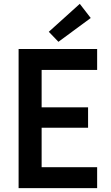

<svg xmlns="http://www.w3.org/2000/svg" viewBox="-20 -973 574 993"><path d="M76.2 -719.7H482.4V-611.3H195.3V-418H435.5V-312.5H195.3V-108.4H482.4V0H76.2ZM232.4 -808.6 392.6 -953.1 449.2 -879.9 282.2 -756.8Z"/></svg>

Font: Reddit Sans Vanilla SemiBold
Style: Regular
Weight: 600
Designer: Stephen Hutchings
Foundry: Reddit
Version: Version 1.013